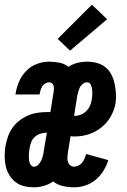

<svg xmlns="http://www.w3.org/2000/svg" viewBox="-21 -791 541 819"><path d="M124 8Q102 8 81.5 3Q61 -2 45 -14.5Q29 -27 18.5 -44.5Q8 -62 3.5 -82Q-1 -102 -1 -124Q-1 -146 2 -167Q6 -187 12.5 -207Q19 -227 31.5 -245Q44 -263 61.5 -276.5Q79 -290 99 -298.5Q119 -307 139.5 -310Q160 -313 180 -313H194L208 -401Q209 -408 209 -414.5Q209 -421 207 -427Q205 -433 200 -436.5Q195 -440 189 -440Q180 -440 172 -435Q164 -430 159 -422.5Q154 -415 152 -406.5Q150 -398 148 -390V-388H45L46 -394Q50 -420 61 -444.5Q72 -469 91.5 -489Q111 -509 137 -518.5Q163 -528 188 -528Q211 -528 233 -523.5Q255 -519 271 -506Q289 -518 309.5 -523Q330 -528 350 -528Q372 -528 392.5 -522.5Q413 -517 428.5 -504.5Q444 -492 453.5 -474Q463 -456 467.5 -435.5Q472 -415 473.5 -393.5Q475 -372 472 -351Q467 -322 451.5 -294.5Q436 -267 411.5 -247.5Q387 -228 358 -218.5Q329 -209 300 -209Q295 -209 290 -209Q285 -209 280 -210L268 -137Q267 -128 266.5 -118.5Q266 -109 269 -100Q272 -91 279 -85.5Q286 -80 295 -80Q305 -80 314.5 -85Q324 -90 330 -98Q336 -106 340 -115.5Q344 -125 347 -134L441 -108Q434 -85 420.5 -63Q407 -41 387.5 -24.5Q368 -8 343.5 0Q319 8 295 8Q270 8 246.5 2.5Q223 -3 206 -17Q187 -4 165.5 2Q144 8 124 8ZM301 -297Q313 -297 325.5 -302.5Q338 -308 347.5 -317.5Q357 -327 362.5 -339Q368 -351 370 -364Q372 -375 372.5 -386.5Q373 -398 372 -409Q371 -420 366 -430Q361 -440 350 -440Q341 -440 332.5 -433.5Q324 -427 320 -419Q316 -411 313.5 -402Q311 -393 309 -385L295 -297ZM124 -80Q135 -80 143 -89Q151 -98 155.5 -108Q160 -118 162.5 -128Q165 -138 166 -149L179 -225Q166 -225 152.5 -221Q139 -217 128 -207.5Q117 -198 112 -184.5Q107 -171 105 -158Q104 -150 103 -142.5Q102 -135 102 -127.5Q102 -120 102.5 -112.5Q103 -105 105 -98Q107 -91 112 -85.5Q117 -80 124 -80ZM278 -575 225 -625 371 -771 436 -709Z"/></svg>

Font: Iosevka Curly
Style: Bold Italic
Weight: 700
Italic angle: -9°
Monospace: yes
Designer: Belleve Invis
Foundry: Belleve Invis
Version: Version 22.1.2; ttfautohint (v1.8.4)